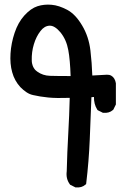

<svg xmlns="http://www.w3.org/2000/svg" viewBox="-20 -815 540 847"><path d="M311 10.7 291.5 1 289.6 0 288.1 -2Q270 -26.4 274.4 -59.6Q275.4 -102.5 277.1 -144Q278.8 -185.5 281.2 -227.1Q285.6 -304.7 287.6 -383.3Q229 -381.3 193.4 -384.8Q154.8 -388.7 126.5 -395.5Q119.1 -397 111.6 -400.1Q104 -403.3 96.9 -408Q89.8 -412.6 83.3 -418.2Q76.7 -423.8 69.8 -430.7Q43.9 -459 33.7 -496.6Q23.4 -533.2 26.4 -579.1Q29.3 -625 44.4 -669.9Q59.6 -715.8 87.4 -746.6Q101.6 -762.2 116 -772.5Q130.4 -782.7 145.5 -787.6Q174.8 -796.9 207.5 -793.9Q224.1 -792.5 241.2 -786.9Q258.3 -781.2 275.9 -772Q294.4 -762.2 311 -744.9Q327.6 -727.5 342.3 -702.6Q371.6 -653.8 378.9 -592.3Q385.3 -538.1 387.2 -481.9L451.7 -485.4Q462.4 -485.8 470.7 -481.2Q479 -476.6 484.1 -468Q489.3 -459.5 491.2 -447.8V-447.3V-446.3V-356.4V-354L490.2 -352.1L480.5 -332.5L479.5 -330.6L478 -329.6Q461.4 -314.9 435.5 -317.4H433.6L432.1 -318.4L412.6 -328.1L410.2 -329.6L408.7 -332Q394 -355.5 394.5 -387.2L383.3 -386.2Q379.9 -293 376 -200.7Q374 -152.3 370.1 -103.8Q366.2 -55.2 360.4 -6.8L359.9 -2.9L356.9 -0.5Q340.3 14.2 314.5 11.7H312.5ZM291.5 -479.5Q291 -497.1 290 -513.2Q289.1 -529.3 287.8 -543.7Q286.6 -558.1 284.9 -570.8Q283.2 -583.5 281.2 -594.2Q272.9 -640.1 246.6 -672.4Q221.2 -702.6 198.7 -701.7Q175.8 -700.7 158.7 -678.2Q139.6 -653.8 129.4 -619.6Q119.1 -585.4 120.1 -549.3Q120.1 -545.4 120.4 -542.2Q120.6 -539.1 121.3 -536.1Q122.1 -533.2 122.8 -530.3Q123.5 -527.3 124.5 -524.7Q125.5 -522 126.7 -519.5Q127.9 -517.1 129.4 -514.9Q130.9 -512.7 132.3 -510.5Q133.8 -508.3 135.7 -506.3Q137.7 -504.4 139.9 -502.7Q142.1 -501 144.5 -499Q156.7 -490.2 170.7 -485.6Q184.6 -481 200.7 -480.5Q231.9 -479.5 291.5 -479.5Z"/></svg>

Font: NaikaiFont
Style: Bold
Weight: 700
Version: Version 1.89